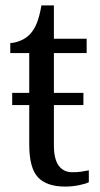

<svg xmlns="http://www.w3.org/2000/svg" viewBox="-20 -679 370 709"><path d="M221 10Q152 10 120 -24.5Q88 -59 88 -145V-291H25V-336H88V-483H18V-520Q37 -521 57 -529.5Q77 -538 92 -554Q107 -571 116.5 -595Q126 -619 133 -659H179V-536H300V-483H179V-336H288V-291H179V-143Q179 -91 197 -67Q215 -43 247 -43Q265 -43 279.5 -45Q294 -47 308 -50V-6Q296 0 271 5Q246 10 221 10Z"/></svg>

Font: Noto Serif SemiCondensed
Style: Regular
Weight: 400
Width: 4
Designer: Monotype Design Team
Foundry: Monotype Imaging Inc.
Version: Version 2.013